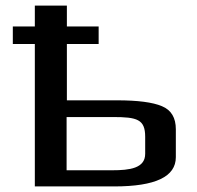

<svg xmlns="http://www.w3.org/2000/svg" viewBox="-20 -669 706 689"><path d="M26 -511H105V0H390C538 0 611 -35 611 -105V-205C611 -246 595 -274 561 -288C528 -302 474 -309 400 -309H220V-511H334V-574H220V-649H105V-574H26ZM383 -58H219V-249H385C472 -249 501 -241 501 -178V-117C501 -65 445 -58 383 -58Z"/></svg>

Font: Gamestation Extended
Style: Regular
Weight: 400
Width: 7
Designer: Jonas Hecksher
Foundry: Jonas Hecksher, Playtypeª, e-types AS
Version: Version 1.003